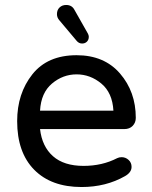

<svg xmlns="http://www.w3.org/2000/svg" viewBox="-20 -742 610 772"><path d="M469 -110Q485 -110 497 -99Q509 -88 509 -71Q509 -49 483 -34Q406 10 308 10Q186 10 117.5 -59.5Q49 -129 49 -255Q49 -366 110 -443Q171 -520 288 -520Q399 -520 462.5 -446.5Q526 -373 526 -268Q526 -249 513.5 -236Q501 -223 480 -223H141Q149 -153 193 -114Q237 -75 316 -75Q391 -75 451 -106Q459 -110 469 -110ZM141 -297H436Q432 -369 387.5 -406Q343 -443 288 -443Q233 -443 189 -406Q145 -369 141 -297ZM246 -722Q269 -722 279 -703L330 -613Q337 -602 337 -594Q337 -582 329.5 -574.5Q322 -567 310 -567Q297 -567 288 -578L219 -660Q209 -671 209 -685Q209 -702 219.5 -712Q230 -722 246 -722Z"/></svg>

Font: Varela Round
Style: Regular
Weight: 400
Designer: Joe Prince
Foundry: Joe Prince
Version: Version 1.000